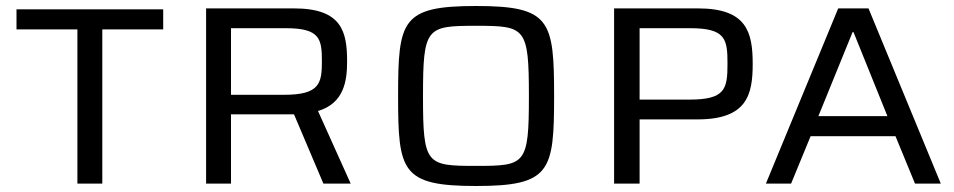

<svg xmlns="http://www.w3.org/2000/svg" viewBox="-20 -612 3180 640"><path d="M238 0H321V-514H524V-581H35V-514H238Z M667 0H750V-231H960L1058 0H1149L1040 -242C1128 -268 1137 -345 1137 -407C1137 -506 1120 -584 960 -584H667ZM750 -296V-518H933C1047 -518 1053 -482 1053 -407C1053 -334 1045 -296 927 -296Z M1567 8C1815 8 1827 -41 1827 -291C1827 -544 1815 -592 1567 -592C1318 -592 1307 -544 1307 -291C1307 -41 1318 8 1567 8ZM1567 -59C1401 -59 1390 -63 1390 -291C1390 -521 1401 -526 1567 -526C1732 -526 1743 -521 1743 -291C1743 -63 1732 -59 1567 -59Z M2027 0H2112V-214H2305C2470 -214 2489 -296 2489 -399C2489 -505 2469 -584 2307 -584H2027ZM2112 -280V-518H2280C2399 -518 2405 -482 2405 -399C2405 -315 2397 -280 2278 -280Z M2533 0H2617L2682 -158H2965L3030 0H3116L2875 -584H2774ZM2708 -225 2822 -505H2825L2938 -225Z"/></svg>

Font: Saira UNSAM SC
Style: Regular
Weight: 400
Designer: Hector Gatti with collaboration of the Omnibus-Type team
Foundry: Omnibus-Type
Version: Version 1.072;PS 001.072;hotconv 1.0.88;makeotf.lib2.5.64775